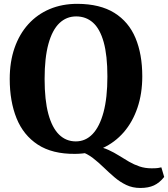

<svg xmlns="http://www.w3.org/2000/svg" viewBox="-20 -772 856 977"><path d="M694 184.5Q654.5 184.5 622.5 169.2Q590.5 154 562.8 130.2Q535 106.5 508.2 80.5Q481.5 54.5 452.8 32.2Q424 10 389.5 -1.5L469.5 -27.5Q504 -22 532.2 -9Q560.5 4 585.8 20Q611 36 636.5 50.8Q662 65.5 690 75Q718 84.5 752 84.5Q772.5 84.5 783.5 83Q794.5 81.5 801 79.5L815.5 128.5Q791.5 158.5 763.2 171.5Q735 184.5 694 184.5ZM362 11Q246 12 172.5 -36Q99 -84 64.2 -170.2Q29.5 -256.5 29.5 -370Q29.5 -457.5 54 -528Q78.5 -598.5 124 -648.8Q169.5 -699 232.8 -725.8Q296 -752.5 373.5 -752.5Q489 -752 562 -706.5Q635 -661 669.5 -578.5Q704 -496 704 -383.5Q704 -296 679.5 -223.8Q655 -151.5 609.8 -99.2Q564.5 -47 501.8 -18.2Q439 10.5 362 11ZM365.5 -52.5Q415.5 -52.5 451.2 -90Q487 -127.5 506.8 -201Q526.5 -274.5 526.5 -382.5Q526.5 -490.5 507.5 -558Q488.5 -625.5 453 -657Q417.5 -688.5 367.5 -688.5Q318 -688.5 282 -654Q246 -619.5 226.5 -548.8Q207 -478 207 -370.5Q207 -262.5 226 -192.2Q245 -122 280.5 -87.2Q316 -52.5 365.5 -52.5Z"/></svg>

Font: Merriweather ExtraBold
Style: Regular
Weight: 800
Version: Version 2.100